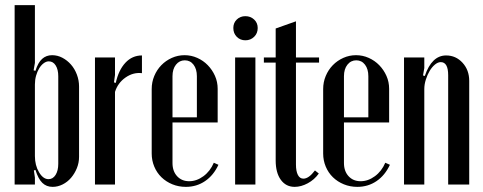

<svg xmlns="http://www.w3.org/2000/svg" viewBox="-20 -719 1881 748"><path d="M116 0H37V-699H116V-474L111 -445L118 -443Q128 -475 144 -489.5Q160 -504 183 -504Q204 -504 223 -494Q242 -484 256.5 -467.5Q271 -451 279.5 -428.5Q288 -406 288 -382V-108Q288 -85 279.5 -64Q271 -43 257 -26.5Q243 -10 224 -0.5Q205 9 185 9Q161 9 145 -6.5Q129 -22 118 -57L112 -55L116 -27ZM116 -111Q116 -75 132 -48Q148 -21 169 -21Q186 -21 196.5 -37.5Q207 -54 207 -81V-422Q207 -448 197 -464Q187 -480 170 -480Q160 -480 150 -472.5Q140 -465 132.5 -452.5Q125 -440 120.5 -424Q116 -408 116 -390Z M428 -495V-427L424 -398L431 -396Q442 -446 468.5 -474.5Q495 -503 533 -503V-434Q499 -438 469 -417Q439 -396 428 -361V0H350V-495Z M571 -372Q571 -399 581 -423Q591 -447 608.5 -465Q626 -483 649.5 -493.5Q673 -504 699 -504Q725 -504 748.5 -493.5Q772 -483 789.5 -465Q807 -447 817.5 -423.5Q828 -400 828 -373V-242H652V-84Q652 -52 670 -32.5Q688 -13 717 -13Q746 -13 772.5 -32.5Q799 -52 813 -85L831 -77Q812 -36 779 -13.5Q746 9 704 9Q676 9 651.5 -1Q627 -11 609 -28.5Q591 -46 581 -70Q571 -94 571 -121ZM747 -262V-422Q747 -450 734 -467Q721 -484 700 -484Q679 -484 665.5 -467Q652 -450 652 -422V-262Z M889 -610Q889 -630 902.5 -643Q916 -656 936 -656Q956 -656 970 -643Q984 -630 984 -610Q984 -589 970 -575.5Q956 -562 936 -562Q916 -562 902.5 -575.5Q889 -589 889 -610ZM975 -495V0H896V-495Z M1128 9Q1094 9 1074 -18.5Q1054 -46 1054 -94V-475H1008V-495H1054V-608L1133 -636V-495H1223V-475H1133V-78Q1133 -52 1140.5 -37.5Q1148 -23 1162 -23Q1183 -23 1207 -55L1222 -43Q1205 -19 1179 -5Q1153 9 1128 9Z M1239 -372Q1239 -399 1249 -423Q1259 -447 1276.5 -465Q1294 -483 1317.5 -493.5Q1341 -504 1367 -504Q1393 -504 1416.5 -493.5Q1440 -483 1457.5 -465Q1475 -447 1485.5 -423.5Q1496 -400 1496 -373V-242H1320V-84Q1320 -52 1338 -32.5Q1356 -13 1385 -13Q1414 -13 1440.5 -32.5Q1467 -52 1481 -85L1499 -77Q1480 -36 1447 -13.5Q1414 9 1372 9Q1344 9 1319.5 -1Q1295 -11 1277 -28.5Q1259 -46 1249 -70Q1239 -94 1239 -121ZM1415 -262V-422Q1415 -450 1402 -467Q1389 -484 1368 -484Q1347 -484 1333.5 -467Q1320 -450 1320 -422V-262Z M1635 -423Q1662 -503 1718 -503Q1756 -503 1782 -474.5Q1808 -446 1808 -404V0H1726V-426Q1726 -477 1697 -477Q1686 -477 1674.5 -467.5Q1663 -458 1654 -443Q1645 -428 1639 -409Q1633 -390 1633 -372V0H1554V-495H1633V-454L1628 -425Z"/></svg>

Font: Moniqa SemBd Narrow Heading
Style: Regular
Weight: 600
Width: 4
Designer: Rajesh Rajput
Foundry: Rajesh Rajput
Version: Version 1.000